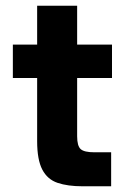

<svg xmlns="http://www.w3.org/2000/svg" viewBox="-20 -652 440 672"><path d="M269 0Q217 0 181.5 -12Q146 -24 128 -58.5Q110 -93 110 -158V-379H25V-496H110V-632H250V-496H372V-379H250V-175Q250 -141 262.5 -130Q275 -119 310 -119H369V0Z"/></svg>

Font: Host Grotesk Black
Style: Regular
Weight: 900
Designer: Doğukan Karapınar based on Poppins by Indian Type Foundry, Jonny Pinhorn
Foundry: Element Type
Version: Version 1.000; ttfautohint (v1.8.4.7-5d5b);gftools[0.9.33]